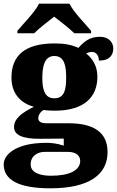

<svg xmlns="http://www.w3.org/2000/svg" viewBox="-34 -786 633 1039"><path d="M60 -606H151C172 -628 229 -673 259 -696C289 -673 347 -628 368 -606H459V-619C428 -657 363 -721 342 -766H177C156 -721 91 -657 60 -619ZM239 233C448 233 548 159 548 37C548 -66 479 -119 336 -119H216C193 -119 173 -126 173 -146C173 -166 190 -187 204 -191C215 -188 248 -187 262 -187C422 -187 493 -261 493 -371C493 -430 466 -470 432 -497C440 -500 450 -505 465 -505C478 -505 501 -494 501 -458C560 -458 579 -489 579 -524C579 -558 553 -587 507 -587C453 -587 423 -563 390 -527C352 -544 315 -551 262 -551C100 -551 28 -485 28 -366C28 -275 82 -227 149 -208C85 -176 42 -145 42 -98C42 -57 85 -34 183 -35L311 -36V2C270 -11 242 -13 216 -13C47 -13 -14 54 -14 103C-14 189 69 233 239 233ZM260 -254C206 -254 195 -305 195 -364C195 -425 206 -483 260 -483C316 -483 324 -427 324 -365C324 -304 316 -254 260 -254ZM242 165C183 165 132 149 132 104C132 52 177 36 206 36H335C380 36 400 59 400 84C400 137 340 165 242 165Z"/></svg>

Font: UArctic Serif Black
Style: Regular
Weight: 900
Designer: Customization by Puisto advertising & original work Monotype Design Team
Foundry: Monotype Imaging Inc.
Version: Version 2.004